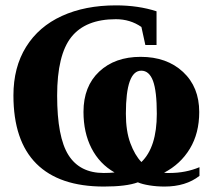

<svg xmlns="http://www.w3.org/2000/svg" viewBox="-20 -682 769 712"><path d="M608.4 -40.5Q668.5 -40.5 719.7 -62V-29.8Q668.9 9.8 590.3 9.8Q561 9.8 533.9 5.4Q506.8 1 491.2 -5.9Q448.7 9.8 365.2 9.8Q199.7 9.8 114.7 -75.2Q29.8 -160.2 29.8 -328.1Q29.8 -432.6 76.7 -508.1Q123.5 -583.5 209.5 -622.8Q295.4 -662.1 409.7 -662.1Q492.7 -662.1 560.5 -640.1V-515.1H519L504.4 -582Q462.9 -610.8 409.7 -610.8Q297.4 -610.8 244.6 -544.7Q191.9 -478.5 191.9 -327.6Q191.9 -173.3 233.9 -106.9Q275.9 -40.5 364.7 -40.5Q387.2 -40.5 404.8 -42.5Q349.1 -74.2 319.3 -132.3Q289.6 -190.4 289.6 -267.1Q289.6 -361.8 347.9 -416.5Q406.2 -471.2 501.5 -471.2Q598.6 -471.2 658.7 -415.3Q718.8 -359.4 718.8 -266.6Q718.8 -188 684.1 -130.6Q649.4 -73.2 588.4 -41.5L598.6 -40.5ZM561.5 -260.3Q561.5 -344.2 547.4 -382.1Q533.2 -419.9 503.9 -419.9Q446.8 -419.9 446.8 -260.3Q446.8 -195.8 463.4 -151.1Q480 -106.4 504.4 -81.1Q561.5 -136.2 561.5 -260.3Z"/></svg>

Font: Liberation Serif
Style: Bold
Weight: 700
Designer: Steve Matteson
Foundry: Ascender Corporation
Version: Version 2.1.5